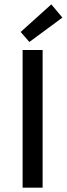

<svg xmlns="http://www.w3.org/2000/svg" viewBox="-20 -863 307 883"><path d="M84 0V-633H176V0ZM115 -670 75 -716 216 -843 267 -782Z"/></svg>

Font: Narnoor
Style: Regular
Weight: 400
Designer: S. Sridhar Murthy
Foundry: SIL International
Version: Version 3.000